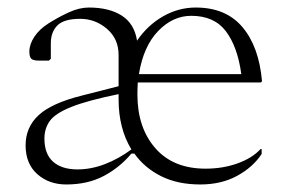

<svg xmlns="http://www.w3.org/2000/svg" viewBox="-20 -480 766 510"><path d="M156 10Q110 10 79 -17.5Q48 -45 48 -94Q48 -142 82.5 -174Q117 -206 197 -226L295 -251V-334Q295 -377 264 -403.5Q233 -430 193 -430Q150 -430 132.5 -412.5Q115 -395 115 -365V-324L110 -319H84Q68 -319 63 -324Q58 -329 58 -343Q58 -362 71 -382Q84 -402 109 -418Q136 -435 163.5 -447.5Q191 -460 216 -460Q270 -460 303.5 -438.5Q337 -417 344 -372Q372 -413 413 -436.5Q454 -460 500 -460Q580 -460 624 -408Q668 -356 676 -264L673 -261H346Q345 -246 345 -229Q345 -141 392.5 -86.5Q440 -32 526 -32Q572 -32 611 -46Q650 -60 672 -84H675V-71Q652 -36 610 -13Q568 10 512 10Q452 10 408 -12Q364 -34 337 -72H329Q298 -35 255.5 -12.5Q213 10 156 10ZM488 -438Q439 -438 400 -397.5Q361 -357 349 -283H621Q611 -356 580 -397Q549 -438 488 -438ZM98 -112Q98 -71 121 -50.5Q144 -30 186 -30Q222 -30 258.5 -44Q295 -58 329 -83Q295 -139 295 -216V-230Q212 -213 169.5 -196Q127 -179 112.5 -159Q98 -139 98 -112Z"/></svg>

Font: Spectral ExtraLight
Style: Regular
Weight: 275
Designer: Jean-Baptiste Levee
Foundry: Production Type
Version: Version 2.001